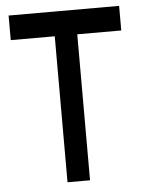

<svg xmlns="http://www.w3.org/2000/svg" viewBox="-50 -699 547 739"><g transform="rotate(-5 224.0 -329.5)"><path d="M438 -659V-564H268V0H181V-564H11V-659Z"/></g></svg>

Font: kannada115
Style: Book
Weight: 400
Designer: Jelle Bosma - Monotype Design Team
Foundry: Monotype Imaging Inc.
Version: Version 2.003